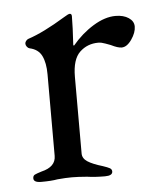

<svg xmlns="http://www.w3.org/2000/svg" viewBox="-40 -465 414 504"><g transform="rotate(-5 167.0 -213.5)"><path d="M29 -8Q29 -15 34 -17.5Q39 -20 52 -24Q90 -33 90 -62V-277Q90 -307 81 -325.5Q72 -344 49 -349Q45 -350 42 -354Q39 -358 39 -362Q39 -366 42 -369.5Q45 -373 48 -374Q88 -387 147 -423Q158 -430 162 -430Q167 -430 167 -423Q167 -396 164 -348Q164 -346 166 -346Q191 -376 222 -395Q253 -414 281 -414Q302 -414 315.5 -405Q329 -396 329 -382Q329 -366 316.5 -348Q304 -330 290 -330Q280 -330 262 -339Q259 -340 248.5 -344Q238 -348 230 -348Q201 -348 181 -329Q161 -310 161 -264V-62Q161 -49 174 -40.5Q187 -32 214 -24Q226 -20 231.5 -17Q237 -14 237 -8Q237 3 217 3Q190 3 170 0Q146 -2 130 -2Q114 -2 92 0Q76 3 49 3Q29 3 29 -8Z"/></g></svg>

Font: EB Garamond
Style: Regular
Weight: 400
Designer: Georg Duffner and Octavio Pardo
Foundry: Georg Duffner
Version: Version 1.000; ttfautohint (v1.6)